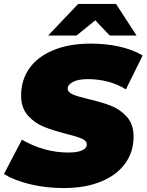

<svg xmlns="http://www.w3.org/2000/svg" viewBox="-43 -937 743 973"><path d="M-23 -55 68 -229Q181 -164 304 -164Q349 -164 373 -175Q397 -186 397 -205Q397 -223 372.5 -234Q348 -245 295 -258Q225 -276 179 -294.5Q133 -313 98.5 -351.5Q64 -390 64 -453Q64 -532 106.5 -591.5Q149 -651 229 -683.5Q309 -716 418 -716Q496 -716 563.5 -700.5Q631 -685 680 -656L595 -484Q554 -510 504.5 -523Q455 -536 403 -536Q354 -536 327 -522Q300 -508 300 -489Q300 -470 324.5 -459Q349 -448 405 -435Q473 -419 519.5 -401Q566 -383 600 -345Q634 -307 634 -245Q634 -167 591 -108Q548 -49 468 -16.5Q388 16 280 16Q189 16 109 -3.5Q29 -23 -23 -55ZM513 -757 440 -834 345 -757H201L353 -917H545L649 -757Z"/></svg>

Font: Montserrat Alternates Black
Style: Italic
Weight: 900
Italic angle: -11.3°
Designer: Julieta Ulanovsky
Foundry: Julieta Ulanovsky
Version: Version 7.200